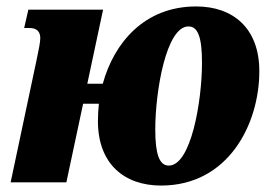

<svg xmlns="http://www.w3.org/2000/svg" viewBox="-20 -566 849 596"><path d="M13 0H186L238 -244H287C285 -226 284 -208 284 -190C284 -57 366 10 480 10C689 10 785 -181 785 -345C785 -479 703 -546 589 -546C428 -546 334 -433 299 -306H251L300 -536H68L55 -479H72C96 -479 105 -466 105 -448C105 -434 100 -411 94 -382ZM504 -52C474 -52 462 -89 462 -164C462 -283 496 -484 565 -484C595 -484 607 -449 607 -371C607 -252 573 -52 504 -52Z"/></svg>

Font: Noto Serif Condensed Black
Style: Italic
Weight: 900
Width: 3
Italic angle: -12°
Designer: Monotype Design Team
Foundry: Monotype Imaging Inc.
Version: Version 2.013